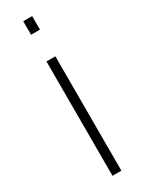

<svg xmlns="http://www.w3.org/2000/svg" viewBox="-203 -789 617 818"><g transform="rotate(-30 105.0 -380.0)"><path d="M83.3 -760.4V-693.8H127.1V-760.4ZM83.3 -562.5H127.1V0H83.3Z"/></g></svg>

Font: Manrope3 Thin
Style: Regular
Weight: 100
Width: 4
Designer: Mikhail Sharanda
Foundry: Mikhail Sharanda
Version: Version 3.000;PS 003.000;hotconv 1.0.88;makeotf.lib2.5.64775